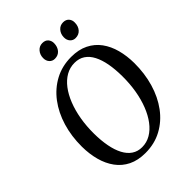

<svg xmlns="http://www.w3.org/2000/svg" viewBox="-265 -1074 1215 1215"><g transform="rotate(-45 342.0 -467.0)"><path d="M308.5 10.5Q242.5 10.5 194.2 -13.2Q146 -37 114.8 -79.8Q83.5 -122.5 68 -179.5Q52.5 -236.5 52 -302.5Q51.5 -396 76 -477.5Q100.5 -559 147 -620.8Q193.5 -682.5 259 -717.5Q324.5 -752.5 405.5 -752.5Q472 -752.5 520.2 -728.5Q568.5 -704.5 599.5 -662Q630.5 -619.5 645.5 -563.2Q660.5 -507 661 -442.5Q661.5 -349.5 637.5 -267.2Q613.5 -185 567.5 -122.8Q521.5 -60.5 456 -25Q390.5 10.5 308.5 10.5ZM319.5 -30.5Q361 -30.5 396.5 -51.2Q432 -72 460.2 -109.5Q488.5 -147 508.5 -198Q528.5 -249 538.8 -310Q549 -371 548.5 -437.5Q548 -500 538.8 -550Q529.5 -600 510.8 -636.2Q492 -672.5 463 -691.8Q434 -711 394 -711Q352.5 -711 317 -690.8Q281.5 -670.5 253.2 -633.5Q225 -596.5 205 -546Q185 -495.5 174.5 -434.8Q164 -374 164.5 -306.5Q165 -244.5 174.8 -193.5Q184.5 -142.5 203.8 -106Q223 -69.5 252 -50Q281 -30.5 319.5 -30.5ZM325 -816.5Q303 -816.5 288.8 -832.2Q274.5 -848 275 -873Q275.5 -902.5 293.5 -923Q311.5 -943.5 338.5 -943.5Q364.5 -943.5 377.8 -928Q391 -912.5 391 -890.5Q390.5 -858 372.8 -837.2Q355 -816.5 325 -816.5ZM510 -816.5Q488.5 -816.5 474.2 -832.2Q460 -848 460.5 -873Q461 -902.5 478.8 -923Q496.5 -943.5 524 -943.5Q549.5 -943.5 563 -928Q576.5 -912.5 576 -890.5Q576 -858 558 -837.2Q540 -816.5 510 -816.5Z"/></g></svg>

Font: Merriweather 72pt
Style: Italic
Weight: 400
Italic angle: -7.8°
Version: Version 2.101